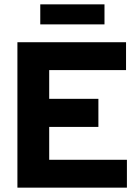

<svg xmlns="http://www.w3.org/2000/svg" viewBox="-20 -862 637 882"><path d="M60 0V-668H559V-540H206V-408H432V-279H206V-128H563V0ZM165 -750V-842H460V-750Z"/></svg>

Font: Atkinson Hyperlegible Next
Style: Bold
Weight: 700
Designer: Elliott Scott, Megan Eiswerth, Linus Boman, Theodore Petrosky, Letters from Sweden
Foundry: Applied Design Works, Letters from Sweden
Version: Version 2.001